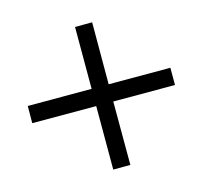

<svg xmlns="http://www.w3.org/2000/svg" viewBox="-100 -698 780 731"><g transform="rotate(30 290.0 -333.0)"><path d="M508.5 -507 336.5 -335 513.5 -158.5 466 -110.5 289 -287.5 110.5 -109.5 63 -157.5 241 -335.5 68.5 -508 116 -556 288.5 -383 460.5 -555Z"/></g></svg>

Font: Lato TR
Style: Regular
Weight: 400
Designer: Lukasz Dziedzic
Foundry: tyPoland Lukasz Dziedzic
Version: Version 1.104 2013